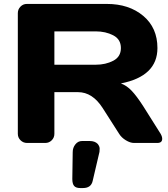

<svg xmlns="http://www.w3.org/2000/svg" viewBox="-20 -720 848 967"><path d="M796.9 -21Q796.9 0 772 0H654.8Q636.2 0 614 -13.4Q591.8 -26.9 580.1 -45.9L497.1 -175.8Q445.8 -255.9 373 -255.9H253.9V-45.9Q253.9 -26.9 240.5 -13.4Q227.1 0 208 0H116.2Q97.2 0 83.5 -13.4Q69.8 -26.9 69.8 -45.9V-653.8Q69.8 -672.9 83 -686.5Q96.2 -700.2 115.2 -700.2H518.1Q629.9 -700.2 701.4 -640.1Q772.9 -580.1 772.9 -478Q772.9 -335.9 588.9 -299.8Q618.2 -289.1 643.1 -262.9Q668 -236.8 700.2 -187L789.1 -45.9Q796.9 -32.2 796.9 -21ZM253.9 -394H461.9Q512.2 -394 550.5 -414.1Q588.9 -434.1 588.9 -478Q588.9 -522 550.5 -542Q512.2 -562 461.9 -562H253.9ZM344.2 181.2 346.2 45.9Q346.2 23.9 359.6 7.1Q373 -9.8 393.1 -9.8H432.1Q458 -9.8 472.2 4.9Q481.9 17.1 481.9 28.6Q481.9 40 481 44.9L446.8 190.9Q439 227.1 397.9 227.1H383.8Q362.8 227.1 353.5 216.6Q344.2 206.1 344.2 181.2Z"/></svg>

Font: Days One
Style: Regular
Weight: 400
Designer: Alexander Kalachev, Alexey Maslov, Jovanny Lemonad
Foundry: Alexander Kalachev, Alexey Maslov, Jovanny Lemonad
Version: Version 1.002